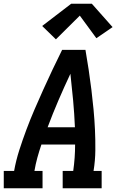

<svg xmlns="http://www.w3.org/2000/svg" viewBox="-27 -1000 647 1020"><path d="M-7 0V-92H48Q58 -148 75.5 -202.5Q93 -257 113 -310.5Q133 -364 156 -417.5Q179 -471 203 -524Q227 -577 252 -630Q277 -683 303 -735H427Q436 -683 444 -630Q452 -577 458.5 -524Q465 -471 470 -418Q475 -365 477.5 -311Q480 -257 479.5 -202Q479 -147 470 -92H513V0H306V-92H362Q367 -127 369.5 -162Q372 -197 372 -232H193Q181 -197 171.5 -162.5Q162 -128 156 -92H199V0ZM371 -324Q368 -396 361.5 -466.5Q355 -537 347 -608Q314 -538 283.5 -467Q253 -396 226 -324ZM270 -791 197 -862 351 -980H461L571 -856L485 -797L397 -917Z"/></svg>

Font: Iosevka Curly Slab SmBdExObl
Style: Regular
Weight: 600
Width: 7
Italic angle: -9°
Monospace: yes
Designer: Belleve Invis
Foundry: Belleve Invis
Version: Version 11.1.0; ttfautohint (v1.8.3)